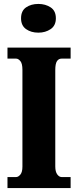

<svg xmlns="http://www.w3.org/2000/svg" viewBox="-20 -956 395 976"><path d="M18 0V-56H62Q73 -56 83.5 -68.5Q94 -81 94 -109V-601Q94 -633 83.5 -645.5Q73 -658 62 -658H18V-714H339V-658H293Q278 -658 269.5 -645Q261 -632 261 -600V-110Q261 -83 271 -69.5Q281 -56 293 -56H339V0ZM175 -790Q138 -790 112.5 -808Q87 -826 87 -863Q87 -901 112.5 -918.5Q138 -936 175 -936Q211 -936 237.5 -918.5Q264 -901 264 -863Q264 -826 237.5 -808Q211 -790 175 -790Z"/></svg>

Font: Noto Serif Bengali ExtraCondensed Black
Style: Regular
Weight: 900
Width: 2
Designer: Juan Bruce, Universal Thirst, Indian Type Foundry and the Monotype Design Team.
Foundry: Monotype Imaging Inc.
Version: Version 2.003; ttfautohint (v1.8.4.7-5d5b)